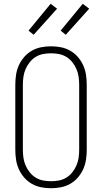

<svg xmlns="http://www.w3.org/2000/svg" viewBox="-20 -988 540 1016"><path d="M250 8Q224 8 198 3Q172 -2 149 -15Q126 -28 108.5 -48Q91 -68 80 -92Q69 -116 65 -142.5Q61 -169 61 -195V-540Q61 -566 65 -592.5Q69 -619 80 -643Q91 -667 108.5 -687Q126 -707 149 -720Q172 -733 198 -738Q224 -743 250 -743Q276 -743 302 -738Q328 -733 351 -720Q374 -707 391.5 -687Q409 -667 420 -643Q431 -619 435 -592.5Q439 -566 439 -540V-195Q439 -169 435 -142.5Q431 -116 420 -92Q409 -68 391.5 -48Q374 -28 351 -15Q328 -2 302 3Q276 8 250 8ZM250 -29Q271 -29 292 -33Q313 -37 331 -48Q349 -59 362.5 -76Q376 -93 384.5 -112.5Q393 -132 396 -153Q399 -174 399 -195V-540Q399 -561 396 -582Q393 -603 384.5 -622.5Q376 -642 362.5 -659Q349 -676 331 -687Q313 -698 292 -702Q271 -706 250 -706Q229 -706 208 -702Q187 -698 169 -687Q151 -676 137.5 -659Q124 -642 115.5 -622.5Q107 -603 104 -582Q101 -561 101 -540V-195Q101 -174 104 -153Q107 -132 115.5 -112.5Q124 -93 137.5 -76Q151 -59 169 -48Q187 -37 208 -33Q229 -29 250 -29ZM328 -804 301 -826 418 -968 452 -942ZM158 -804 131 -826 248 -968 282 -942Z"/></svg>

Font: Iosevka SS04 Extralight
Style: Regular
Weight: 200
Monospace: yes
Designer: Belleve Invis
Foundry: Belleve Invis
Version: Version 19.0.0; ttfautohint (v1.8.4)